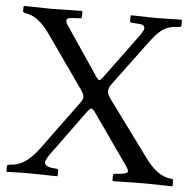

<svg xmlns="http://www.w3.org/2000/svg" viewBox="-49 -696 752 747"><g transform="rotate(5 327.5 -322.5)"><path d="M13.2 -625V-644L16.1 -647Q96.2 -645 119.1 -645Q147.5 -645 241.2 -647Q242.2 -644 243.2 -644V-625Q243.2 -618.2 237.8 -618.2L206.1 -616.2Q193.8 -615.7 188.5 -612.5Q183.1 -609.4 184.1 -603Q185.1 -596.7 189 -590.1Q192.9 -583.5 201.2 -571.8L319.8 -396Q327.6 -384.8 332 -384.8Q335.9 -384.8 345.2 -397L474.1 -571.8Q483.9 -585.4 487.3 -594.2Q490.7 -603 486.3 -609.1Q481.9 -615.2 467.8 -616.2L438 -618.2Q431.2 -619.1 431.2 -625V-645L433.1 -647Q513.2 -645 532.2 -645Q548.8 -645 628.9 -647L631.8 -645V-625Q631.8 -618.7 623 -618.2Q601.1 -617.2 584.5 -612.3Q567.9 -607.4 554.9 -596.9Q542 -586.4 533.9 -577.4Q525.9 -568.4 513.2 -551.8L381.8 -375Q369.1 -357.4 369.1 -345.2Q369.1 -333.5 384.8 -312L539.1 -102.1Q588.4 -30.8 645 -26.9Q651.9 -26.4 651.9 -20V0L649.9 2Q569.8 0 544.9 0Q513.7 0 419.9 2L417 0V-20Q417 -26.4 422.9 -26.9L442.9 -28.8Q472.2 -31.7 473.9 -39.8Q475.6 -47.9 456.1 -73.2L324.2 -261.2Q316.4 -272 310.1 -272Q305.7 -272 294.9 -257.8L163.1 -77.1Q153.8 -63.5 150.6 -54.4Q147.5 -45.4 153.6 -38.1Q159.7 -30.8 178.2 -28.8L196.8 -26.9Q203.1 -26.4 203.1 -20V0L200.2 2Q106.4 0 87.9 0Q63.5 0 3.9 2L2.9 0V-20Q2.9 -25.9 14.2 -26.9Q34.7 -27.8 52.7 -35.4Q70.8 -43 85.7 -56.2Q100.6 -69.3 109.4 -79.3Q118.2 -89.4 128.9 -104L266.1 -291Q275.9 -304.2 275.9 -314Q275.9 -326.7 262.2 -344.2L118.2 -548.8Q74.7 -610.4 28.8 -618.2Q13.2 -620.6 13.2 -625Z"/></g></svg>

Font: Linux Libertine G
Style: Regular
Weight: 400
Designer: Philipp H. Poll
Foundry: Philipp H. Poll
Version: Version 4.7.5